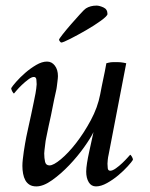

<svg xmlns="http://www.w3.org/2000/svg" viewBox="-20 -660 535 686"><path d="M288 -47Q288 -24 297 -9Q306 6 323 6Q341 6 362.5 -6Q384 -18 403 -34Q422 -50 436.5 -66Q451 -82 455 -89Q455 -94 451 -100.5Q447 -107 445 -107Q444 -106 436 -97Q428 -88 417 -77.5Q406 -67 394 -58.5Q382 -50 374 -50Q366 -50 365 -59Q364 -68 364 -75Q364 -79 365 -89Q366 -99 368 -107L431 -434Q427 -435 421.5 -436Q416 -437 411 -437.5Q406 -438 401 -438Q396 -438 392 -438Q388 -438 384 -438Q380 -438 376 -437.5Q372 -437 368 -436Q364 -435 360 -434Q357 -418 354.5 -404.5Q352 -391 349 -378Q346 -365 343.5 -351.5Q341 -338 338 -323Q329 -276 304.5 -230.5Q280 -185 252 -149Q224 -113 197.5 -91Q171 -69 157 -69Q144 -69 141 -82Q138 -95 138 -112Q138 -116 139 -124Q140 -132 141 -140.5Q142 -149 143 -156.5Q144 -164 145 -167Q154 -212 162 -247Q168 -278 173.5 -304.5Q179 -331 180 -334Q182 -342 183 -350.5Q184 -359 185 -366.5Q186 -374 186.5 -379.5Q187 -385 187 -388Q187 -411 176 -425.5Q165 -440 148 -440Q130 -440 109.5 -428Q89 -416 70.5 -400Q52 -384 38 -368Q24 -352 20 -345Q20 -340 24 -333Q28 -326 30 -326Q31 -327 39 -336.5Q47 -346 58 -356.5Q69 -367 81 -376Q93 -385 101 -385Q109 -385 110 -375.5Q111 -366 111 -359Q111 -355 109.5 -343.5Q108 -332 107 -327Q105 -316 100.5 -294.5Q96 -273 91 -249Q86 -225 81 -203.5Q76 -182 74 -171Q72 -160 69.5 -146.5Q67 -133 65 -118.5Q63 -104 61.5 -91Q60 -78 60 -67Q60 -53 62.5 -39.5Q65 -26 70.5 -16Q76 -6 85.5 0Q95 6 110 6Q135 6 166.5 -16.5Q198 -39 227.5 -70Q257 -101 280.5 -134Q304 -167 314 -188Q311 -175 307 -156Q303 -137 298.5 -117Q294 -97 291 -78Q288 -59 288 -47ZM199 -508Q205 -508 231.5 -521.5Q258 -535 287.5 -552Q317 -569 340.5 -586Q364 -603 364 -610Q364 -627 349.5 -633.5Q335 -640 325 -640Q314 -640 304.5 -637.5Q295 -635 287 -630Q282 -627 266.5 -610Q251 -593 234 -573.5Q217 -554 204 -537.5Q191 -521 191 -518Q191 -516 194 -512Q197 -508 199 -508Z"/></svg>

Font: Vermiglione
Style: Italic
Weight: 400
Italic angle: -11°
Version: Version 1.105